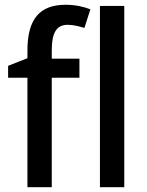

<svg xmlns="http://www.w3.org/2000/svg" viewBox="-20 -785 616 805"><path d="M313 -459V-539H197V-574C197 -648 217 -681 264 -681C289 -681 313 -674 334 -668L359 -746C330 -757 296 -765 255 -765C148 -765 95 -707 95 -573V-541L14 -509V-459H95V0H197V-459ZM501 0V-760H399V0Z"/></svg>

Font: Noto Sans SemiCondensed Medium
Style: Regular
Weight: 500
Width: 4
Designer: Monotype Design Team
Foundry: Monotype Imaging Inc.
Version: Version 2.013